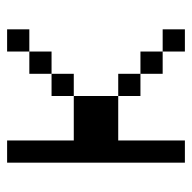

<svg xmlns="http://www.w3.org/2000/svg" viewBox="-20 -520 540 540"><g transform="rotate(-90 250.0 -250.0)"><path d="M437.5 0V-62.5H375V0ZM437.5 -437.5V-500H375V-437.5H312.5V-375H250V-312.5H125V-500H62.5Q62.5 -500 62.5 0H125V-187.5H250V-125H312.5V-62.5H375V-125H312.5V-187.5H250Q250 -187.5 250 -312.5H312.5V-375H375V-437.5Z"/></g></svg>

Font: CalcUnifontExMono
Style: Regular
Weight: 500
Version: Version 15.0.06